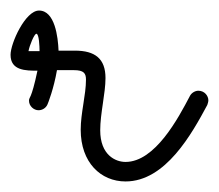

<svg xmlns="http://www.w3.org/2000/svg" viewBox="-38 -334 415 364"><path d="M70 -201C82 -201 93 -201 102 -201C121 -201 125 -195 125 -183C125 -154 115 -120 115 -88C115 -26 153 10 200 10C276 10 326 -81 355 -135C356 -138 357 -141 357 -144C357 -152 350 -162 338 -162C332 -162 325 -158 322 -152C300 -110 256 -27 200 -27C181 -27 152 -40 152 -87C152 -119 162 -157 162 -186C162 -223 142 -238 104 -238C95 -238 84 -238 73 -238C72 -264 66 -314 36 -314C10 -314 -18 -252 -18 -230C-18 -200 11 -200 33 -200C21 -143 17 -151 17 -143C17 -133 26 -125 35 -125C42 -125 49 -129 52 -136C53 -138 64 -166 70 -201ZM37 -237C32 -237 21 -237 16 -237C18 -248 27 -270 31 -270C36 -270 37 -246 37 -237Z"/></svg>

Font: Sacramento
Style: Regular
Weight: 400
Designer: Astigmatic (AOETI)
Foundry: Astigmatic (AOETI)
Version: Version 1.000